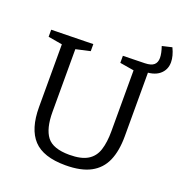

<svg xmlns="http://www.w3.org/2000/svg" viewBox="-148 -964 1041 1100"><g transform="rotate(20 373.0 -413.5)"><path d="M600 -650 634 -669V-264Q634 -174 607.5 -113.5Q581 -53 523 -22Q465 9 370 9Q235 9 175 -55.5Q115 -120 115 -253V-654L127 -633L29 -650V-693L284 -698V-655L186 -633L197 -654V-253Q197 -152 234 -103.5Q271 -55 371 -55Q443 -55 482.5 -79Q522 -103 537 -150Q552 -197 552 -264V-654L562 -634L466 -650V-693L599 -696Q637 -697 653.5 -711.5Q670 -726 670 -754Q670 -781 656 -822L716 -836Q727 -813 732.5 -792Q738 -771 738 -752Q738 -705 703 -676.5Q668 -648 600 -650Z"/></g></svg>

Font: Pack4
Style: Regular
Weight: 400
Version: Version 2.002